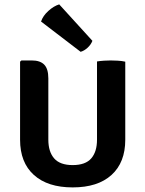

<svg xmlns="http://www.w3.org/2000/svg" viewBox="-20 -822 648 856"><path d="M538.5 -199Q538.5 -97.5 477.2 -42Q416 13.5 304 13.5Q192.5 13.5 131 -42Q69.5 -97.5 69.5 -199V-547L75.5 -552.5H122Q159 -552.5 177.2 -533.8Q195.5 -515 195.5 -472.5V-199.5Q195.5 -145.5 221.5 -115.8Q247.5 -86 304 -86Q361 -86 386.8 -115.8Q412.5 -145.5 412.5 -199.5V-548Q427.5 -550.5 444.2 -551.5Q461 -552.5 473.5 -552.5Q486 -552.5 504.8 -551.5Q523.5 -550.5 538.5 -547ZM244 -802.5 392 -640Q385.5 -623 370.5 -609.2Q355.5 -595.5 339.5 -591L163 -726Q171.5 -751.5 195.5 -773.2Q219.5 -795 244 -802.5Z"/></svg>

Font: Signika Negative SC SemiBold
Style: Regular
Weight: 600
Designer: Anna Giedryś
Foundry: Anna Giedryś
Version: Version 2.000; ttfautohint (v1.8.3) -l 8 -r 50 -G 200 -x 9 -